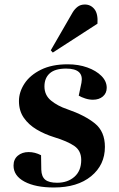

<svg xmlns="http://www.w3.org/2000/svg" viewBox="-20 -817 529 851"><path d="M233 -7Q280 -7 310 -33.5Q340 -60 340 -108Q340 -149 309.5 -170Q279 -191 220 -209Q178 -222 142.5 -243Q107 -264 85.5 -295Q64 -326 64 -369Q64 -409 88.5 -446.5Q113 -484 161.5 -508Q210 -532 280 -532Q328 -532 367 -518Q406 -504 429.5 -480.5Q453 -457 453 -428Q453 -404 436 -389.5Q419 -375 392 -375Q375 -375 358 -380.5Q341 -386 329 -393L341 -450Q353 -513 273 -513Q224 -513 200.5 -492Q177 -471 177 -434Q177 -395 206.5 -371Q236 -347 278 -333Q356 -306 400.5 -270Q445 -234 445 -166Q445 -86 384 -36Q323 14 219 14Q137 14 88.5 -12Q40 -38 40 -83Q40 -111 59 -127Q78 -143 107 -143Q135 -143 162 -129L163 -65Q164 -34 180.5 -20.5Q197 -7 233 -7ZM302 -762Q311 -777 324 -787Q337 -797 356 -797Q382 -797 398.5 -776.5Q415 -756 412 -712L214 -584L205 -594Z"/></svg>

Font: Literata 72pt
Style: Bold Italic
Weight: 700
Italic angle: -2°
Designer: Latin by Veronika Burian and Jose Scaglione. Greek by Irene Vlachou. Cyrillic by Vera Evstafieva
Foundry: TypeTogether
Version: Version 3.002